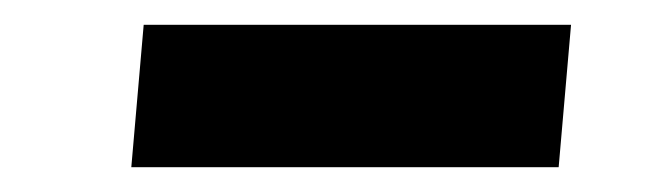

<svg xmlns="http://www.w3.org/2000/svg" viewBox="-20 -380 535 155"><path d="M86 -245 96 -360H441L431 -245Z"/></svg>

Font: Share
Style: Bold Italic
Weight: 700
Designer: Ralph du Carrois
Version: Version 1.002